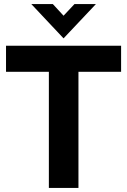

<svg xmlns="http://www.w3.org/2000/svg" viewBox="-20 -921 623 941"><path d="M219.5 -569H9.5V-697H573.5V-569H364.5V0H219.5ZM133.5 -901H239L291.5 -844L345 -901H450L291.5 -733Z"/></svg>

Font: HK Grotesk ExtraBold
Style: Regular
Weight: 800
Designer: Alfredo Marco Pradil
Foundry: Hanken Design Co.
Version: Version 3.001